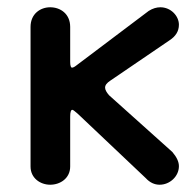

<svg xmlns="http://www.w3.org/2000/svg" viewBox="-20 -492 528 528"><path d="M118 16C146 16 173 -2 173 -34V-171C173 -184 175 -190 179 -190C181 -190 186 -186 194 -179L381 -2C392 10 405 16 419 16C447 16 472 -7 472 -35C472 -47 466 -60 454 -74L280 -230C273 -238 269 -245 269 -251C269 -258 274 -264 283 -270L446 -381C463 -392 472 -406 472 -424C472 -448 450 -472 421 -472C411 -472 400 -469 389 -462L190 -312C185 -308 181 -306 178 -306C175 -306 173 -311 173 -322V-418C173 -454 146 -472 118 -472C91 -472 64 -454 64 -418V-34C64 -2 91 16 118 16Z"/></svg>

Font: Dongle
Style: Regular
Weight: 400
Designer: Yanghee Ryu
Foundry: Yanghee Ryu
Version: Version 2.000